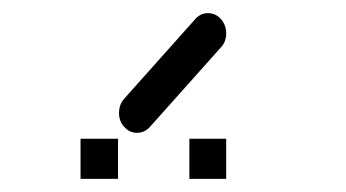

<svg xmlns="http://www.w3.org/2000/svg" viewBox="-20 -812 526 292"><path d="M169 -619Q161 -627.5 161 -640Q161 -653 169 -662L277 -783Q285 -792 296 -792Q308 -792 316 -783Q324 -774 324 -761Q324 -748.5 316 -740L208 -619Q200 -610 188 -610Q177 -610 169 -619ZM102.5 -601H159.5V-540H102.5ZM268 -601H324V-540H268Z"/></svg>

Font: 3270 Nerd Font Mono SemCond
Style: Regular
Weight: 400
Monospace: yes
Version: Version 3.0.1;Nerd Fonts 3.1.1